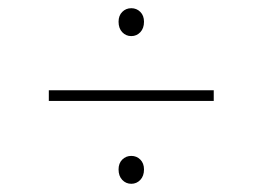

<svg xmlns="http://www.w3.org/2000/svg" viewBox="-20 -563 640 468"><path d="M269 -510Q269 -525 278 -534Q287 -543 300 -543Q313 -543 322 -534Q331 -525 331 -510Q331 -494 322 -484.5Q313 -475 300 -475Q287 -475 278 -484.5Q269 -494 269 -510ZM269 -150Q269 -165 278 -174Q287 -183 300 -183Q313 -183 322 -174Q331 -165 331 -150Q331 -134 322 -124.5Q313 -115 300 -115Q287 -115 278 -124.5Q269 -134 269 -150ZM99 -317V-343H501V-317Z"/></svg>

Font: TypoPRO Source Code Pro
Style: Italic
Weight: 200
Italic angle: -11°
Monospace: yes
Designer: Paul D. Hunt, Teo Tuominen
Foundry: Adobe Systems Incorporated
Version: Version 1.030;PS 1.0;hotconv 1.0.84;makeotf.lib2.5.63406